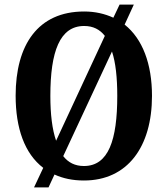

<svg xmlns="http://www.w3.org/2000/svg" viewBox="-20 -775 729 835"><path d="M168 -45 128 40H191L217 -16C254 1 296 10 345 10C535 10 641 -137 641 -358C641 -497 600 -606 522 -668L562 -755H500L473 -698C436 -715 394 -725 346 -725C145 -725 48 -580 48 -359C48 -217 87 -107 168 -45ZM436 -619 224 -163C207 -212 199 -278 199 -358C199 -551 240 -662 346 -662C385 -662 414 -647 436 -619ZM345 -53C306 -53 277 -68 255 -96L467 -551C483 -503 490 -437 490 -358C490 -166 452 -53 345 -53Z"/></svg>

Font: Noto Serif Devanagari Condensed
Style: Bold
Weight: 700
Width: 3
Designer: Universal Thirst, Indian Type Foundry and the Monotype Design Team
Foundry: Monotype Imaging Inc.
Version: Version 2.004